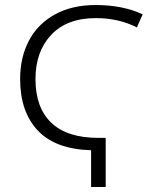

<svg xmlns="http://www.w3.org/2000/svg" viewBox="-20 -744 640 763"><path d="M342 -147Q200 -151 130 -225.5Q60 -300 60 -430Q60 -516 95 -582.5Q130 -649 198 -686.5Q266 -724 360 -724Q468 -724 547 -687L524 -635Q452 -672 361 -672Q246 -672 183.5 -605.5Q121 -539 121 -430Q121 -316 184 -256Q247 -196 372 -196H400V-1H342Z"/></svg>

Font: Noto Sans Mono UI Light
Style: Regular
Weight: 300
Monospace: yes
Designer: Monotype Design team
Foundry: Monotype Imaging Inc.
Version: Version 1.000